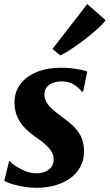

<svg xmlns="http://www.w3.org/2000/svg" viewBox="-20 -890 526 920"><path d="M378.5 -451H372Q362.5 -465.5 337.2 -482.8Q312 -500 276 -500Q253.5 -500 234.8 -493.2Q216 -486.5 204.8 -473.2Q193.5 -460 193 -439Q192.5 -418 202.8 -400Q213 -382 232.8 -365Q252.5 -348 280 -328Q307.5 -308 330.8 -286.2Q354 -264.5 368.2 -235.5Q382.5 -206.5 382.5 -165.5Q382.5 -121.5 364 -88.8Q345.5 -56 313.8 -34Q282 -12 241.2 -1Q200.5 10 155 10Q125 10 92.8 4.5Q60.5 -1 35.2 -9Q10 -17 0.5 -24.5L23.5 -117.5H26.5Q36.5 -106.5 57 -93Q77.5 -79.5 103 -69.5Q128.5 -59.5 154.5 -59.5Q174 -59.5 193 -66.2Q212 -73 224.5 -87.8Q237 -102.5 237 -126Q237 -147.5 225.5 -165.5Q214 -183.5 194 -200.8Q174 -218 147 -236Q124.5 -251.5 102 -273.8Q79.5 -296 64.5 -326.8Q49.5 -357.5 49.5 -400Q49.5 -449.5 77.5 -486.8Q105.5 -524 155.8 -544.8Q206 -565.5 272 -565.5Q298.5 -565.5 324.5 -562.5Q350.5 -559.5 370.2 -555.2Q390 -551 398 -547ZM231.5 -655.5 398 -870.5 486 -793.5Q480 -783.5 461.8 -765.5Q443.5 -747.5 418 -726.5Q392.5 -705.5 364.8 -685Q337 -664.5 311.5 -648.2Q286 -632 268.5 -624.5Z"/></svg>

Font: Merriweather 24pt ExtraBold
Style: Italic
Weight: 800
Italic angle: -7.8°
Version: Version 2.101